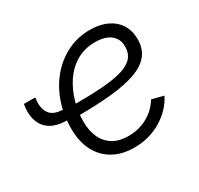

<svg xmlns="http://www.w3.org/2000/svg" viewBox="-124 -702 898 865"><g transform="rotate(-30 325.0 -270.0)"><path d="M147.5 -247.6Q66.4 -247.6 32.5 -290.8Q-1.5 -334 11.2 -409.2H70.3Q62 -357.9 81.8 -328.4Q101.6 -298.8 156.7 -298.8ZM345.2 10.3Q282.7 10.3 236.6 -15.4Q190.4 -41 165.3 -89.6Q140.1 -138.2 140.1 -205.6Q140.1 -277.8 162.1 -340.6Q184.1 -403.3 224.1 -450.2Q264.2 -497.1 317.6 -523.4Q371.1 -549.8 433.6 -549.8Q485.4 -549.8 522.9 -532.2Q560.5 -514.6 580.8 -482.4Q601.1 -450.2 601.1 -405.8Q601.1 -356.4 575.2 -324.5Q549.3 -292.5 497.3 -273.9Q445.3 -255.4 367.7 -247.8Q290 -240.2 187 -240.2L194.8 -293Q284.7 -293 349.4 -297.4Q414.1 -301.8 455.1 -314Q496.1 -326.2 515.9 -348.4Q535.6 -370.6 535.6 -406.2Q535.6 -445.3 507.3 -467.8Q479 -490.2 427.7 -490.2Q372.1 -490.2 330.1 -465.3Q288.1 -440.4 260 -398.7Q231.9 -356.9 217.8 -306.6Q203.6 -256.3 203.6 -205.1Q203.6 -160.2 219 -124.8Q234.4 -89.4 266.6 -68.8Q298.8 -48.3 349.1 -48.3Q404.3 -48.3 448.7 -73.7Q493.2 -99.1 517.6 -140.6L578.6 -125Q547.4 -64 484.9 -26.9Q422.4 10.3 345.2 10.3Z"/></g></svg>

Font: Inter 18pt Light
Style: Italic
Weight: 300
Italic angle: -9.3988°
Designer: Rasmus Andersson
Foundry: rsms
Version: Version 4.001;git-66647c0bb